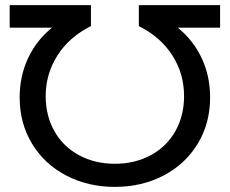

<svg xmlns="http://www.w3.org/2000/svg" viewBox="-20 -720 895 748"><path d="M837.4 -612.3H672.4Q733 -563.3 765.8 -493.4Q798.6 -423.4 798.6 -340.6Q798.6 -239.7 750.3 -160.1Q702 -80.4 617 -36.1Q532 8.1 427.6 8.1Q323.1 8.1 238.1 -36.1Q153.1 -80.4 104.9 -160.1Q56.6 -239.7 56.6 -340.6Q56.6 -423.4 89.4 -493.4Q122.1 -563.3 182.7 -612.3H17.7V-700H334.3V-618.4Q249.1 -575.6 203.6 -503.6Q158 -431.6 158 -345.7Q158 -268.9 192.2 -208.6Q226.4 -148.4 288.1 -115.2Q349.7 -82 427.6 -82Q505.4 -82 567.1 -115.2Q628.7 -148.4 662.9 -208.6Q697.1 -268.9 697.1 -345.7Q697.1 -432.4 651.6 -504Q606 -575.6 520.9 -618.4V-700H837.4Z"/></svg>

Font: iiserrat Thin
Style: Regular
Weight: 100
Designer: Akira Ohta
Foundry: Akira Ohta
Version: Version 1.200;Glyphs 3.3.1 (3343)